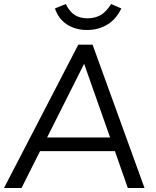

<svg xmlns="http://www.w3.org/2000/svg" viewBox="-21 -934 775 954"><path d="M550 -183H178L86 0H-1L368 -712H439L697 0H614ZM526 -251 397 -617 213 -251ZM252 -892 306 -914Q325 -875 351 -859Q377 -843 414 -843Q450 -843 478 -858.5Q506 -874 531 -914L582 -892Q555 -837 511 -811Q467 -785 411 -785Q355 -785 312.5 -812Q270 -839 252 -892Z"/></svg>

Font: Muli
Style: Italic
Weight: 400
Italic angle: -4.541°
Designer: Vernon Adams
Foundry: Vernon Adams
Version: Version 2.001